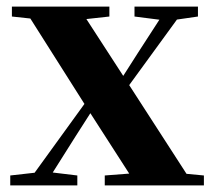

<svg xmlns="http://www.w3.org/2000/svg" viewBox="-20 -561 648 581"><path d="M11 0V-30L100 -40H131L214 -30V0ZM57 0 288 -319 310 -299H305L209 -149L115 0ZM297 0V-30L440 -41H481L597 -30V0ZM324 -239 302 -261H308L398 -402L488 -541H544ZM394 0 246 -230 49 -541H217L359 -322L567 0ZM16 -511V-541H311V-511L202 -499H127ZM387 -511V-541H579V-511L503 -500H473Z"/></svg>

Font: Noto Serif TC ExtraLight ExtraBold
Style: Regular
Weight: 800
Version: Version 2.002-H1;hotconv 1.1.0;makeotfexe 2.6.0